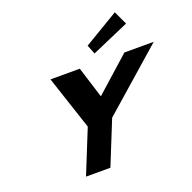

<svg xmlns="http://www.w3.org/2000/svg" viewBox="-188 -1341 1533 1530"><g transform="rotate(-20 578.5 -576.0)"><path d="M651.6 -976 682.1 -899 999.7 -1037 946 -1152ZM281.5 -825 432.1 -370 282.6 0H489.4L638.9 -370L1157.1 -825H908.5L612.7 -561L530.1 -825Z"/></g></svg>

Font: Hussar
Style: BdWideOblFour
Weight: 700
Foundry: Cannot Into Space Fonts
Version: Version 2.00